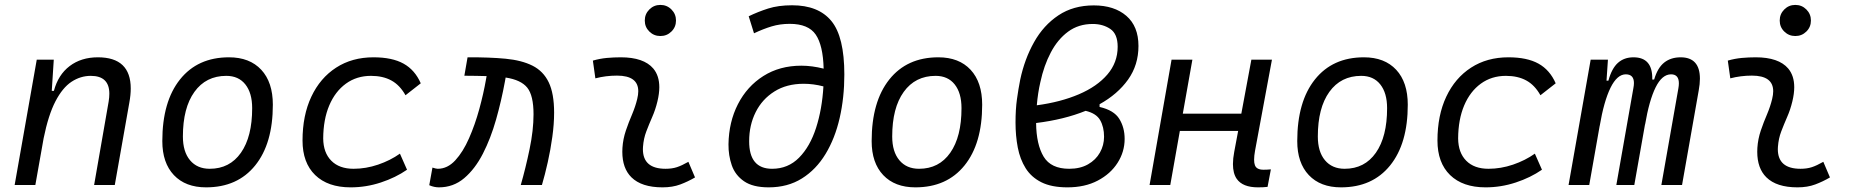

<svg xmlns="http://www.w3.org/2000/svg" viewBox="-20 -764 7657 793"><path d="M40.5 0 131.8 -517.6H202.1L193.8 -388.7H202.6Q220.2 -455.1 267.8 -491.2Q315.4 -527.3 384.3 -527.3Q520 -527.3 520 -398.4Q520 -372.1 514.2 -340.3L454.1 0H368.7L428.7 -344.2Q431.6 -361.8 431.6 -377Q431.6 -450.7 355 -450.7Q312.5 -450.7 275.4 -426.3Q238.3 -401.9 209 -345.5Q179.7 -289.1 160.2 -192.9L126 0Z M831.1 9.8Q746.1 9.8 698.2 -40.8Q650.4 -91.3 650.4 -181.2Q650.4 -344.2 723.4 -435.8Q796.4 -527.3 925.8 -527.3Q1011.2 -527.3 1059.1 -475.8Q1106.9 -424.3 1106.9 -331.5Q1106.9 -170.9 1033.9 -80.6Q960.9 9.8 831.1 9.8ZM846.2 -66.9Q928.7 -66.9 975.1 -133.1Q1021.5 -199.2 1021.5 -317.4Q1021.5 -379.9 993.4 -415.3Q965.3 -450.7 914.6 -450.7Q830.6 -450.7 783 -384.5Q735.4 -318.4 735.4 -200.2Q735.4 -137.2 764.9 -102.1Q794.4 -66.9 846.2 -66.9Z M1440.4 -66.9Q1491.2 -66.9 1541.5 -84Q1591.8 -101.1 1631.8 -129.4L1661.1 -63Q1613.8 -30.3 1553 -10.3Q1492.2 9.8 1428.2 9.8Q1334 9.8 1281.7 -41Q1229.5 -91.8 1229.5 -183.6Q1229.5 -287.6 1265.9 -364.7Q1302.2 -441.9 1368.2 -484.6Q1434.1 -527.3 1522.5 -527.3Q1599.6 -527.3 1646.7 -501.2Q1693.8 -475.1 1717.8 -419.9L1654.8 -370.6Q1631.3 -412.6 1596.4 -431.6Q1561.5 -450.7 1512.2 -450.7Q1453.1 -450.7 1408.7 -418.5Q1364.3 -386.2 1339.8 -328.4Q1315.4 -270.5 1314.9 -192.4Q1315.4 -133.3 1348.4 -100.1Q1381.3 -66.9 1440.4 -66.9Z M2130.9 0Q2150.9 -69.3 2167.2 -147.7Q2183.6 -226.1 2183.6 -292Q2183.6 -369.6 2157.7 -401.9Q2131.8 -434.1 2068.4 -443.8L2065.4 -427.2Q2050.8 -347.7 2028.8 -270Q2006.8 -192.4 1974.4 -129.2Q1941.9 -65.9 1897.2 -28.1Q1852.5 9.8 1793 9.8Q1783.7 9.8 1773.9 7.8Q1764.2 5.9 1752.9 1L1766.1 -71.8Q1781.2 -66.9 1788.1 -66.9Q1828.1 -66.9 1860.4 -101.8Q1892.6 -136.7 1917.2 -192.9Q1941.9 -249 1959.5 -313.2Q1977.1 -377.4 1987.3 -436L1989.7 -449.7Q1969.2 -450.2 1946.3 -450.7Q1923.3 -451.2 1897.9 -451.2L1911.1 -527.3Q2001 -527.8 2067.9 -521.5Q2134.8 -515.1 2179.4 -492.7Q2224.1 -470.2 2246.3 -424.1Q2268.6 -377.9 2268.6 -298.8Q2268.6 -251.5 2261.2 -198.5Q2253.9 -145.5 2242.4 -94.2Q2231 -43 2218.3 0Z M2823.2 -95.7 2850.6 -31.2Q2821.8 -14.2 2789.8 -2.2Q2757.8 9.8 2716.3 9.8Q2629.9 9.8 2587.9 -31.7Q2550.3 -68.8 2550.3 -137.2Q2550.3 -145 2550.8 -153.3Q2553.2 -189.9 2564.9 -224.6Q2576.7 -259.3 2590.8 -292Q2604.5 -324.7 2611.8 -355Q2616.2 -373 2616.2 -387.2Q2616.2 -451.7 2528.3 -451.7Q2481.9 -451.7 2439 -440.4L2428.7 -513.7Q2457.5 -522 2486.3 -524.7Q2515.1 -527.3 2543.9 -527.3Q2638.7 -527.3 2678.2 -481Q2703.1 -451.2 2703.1 -403.8Q2703.1 -377.4 2695.3 -345.2Q2687 -310.5 2673.8 -280.8Q2660.6 -250.5 2649.4 -221.2Q2638.2 -191.9 2635.7 -157.7Q2635.3 -152.8 2635.3 -147.9Q2635.3 -66.9 2729 -66.9Q2755.4 -66.9 2775.6 -73.5Q2795.9 -80.1 2823.2 -95.7ZM2707.5 -615.2Q2680.7 -615.2 2661.9 -633.8Q2643.1 -652.3 2643.1 -679.2Q2643.1 -706.1 2661.9 -724.9Q2680.7 -743.7 2707.5 -743.7Q2734.4 -743.7 2753.2 -724.9Q2772 -706.1 2772 -679.2Q2772 -652.3 2753.2 -633.8Q2734.4 -615.2 2707.5 -615.2Z M3154.8 9.8Q3089.4 9.8 3053 -15.4Q3016.6 -40.5 3002.4 -81.3Q2988.3 -122.1 2988.8 -168Q2990.2 -260.3 3027.8 -333.7Q3065.4 -407.2 3132.8 -450Q3200.2 -492.7 3289.6 -492.7Q3334 -492.7 3381.8 -480.5Q3379.4 -576.7 3349.1 -621.1Q3318.8 -665.5 3241.7 -665.5Q3201.7 -665.5 3167 -655Q3132.3 -644.5 3094.2 -626.5L3072.3 -696.8Q3110.4 -715.3 3152.6 -728.8Q3194.8 -742.2 3251.5 -742.2Q3360.4 -742.2 3413.8 -677.2Q3467.3 -612.3 3467.3 -456.1Q3467.3 -360.8 3448 -276.6Q3428.7 -192.4 3389.6 -127.9Q3350.6 -63.5 3292 -26.9Q3233.4 9.8 3154.8 9.8ZM3380.9 -407.2Q3339.4 -418 3299.3 -418Q3229 -418 3178.5 -386.2Q3127.9 -354.5 3101.1 -300.8Q3074.2 -247.1 3074.2 -181.2Q3073.7 -66.9 3168.9 -66.9Q3234.9 -66.9 3280.3 -112.8Q3325.7 -158.7 3350.6 -236.1Q3375.5 -313.5 3380.9 -407.2Z M3760.7 9.8Q3675.8 9.8 3627.9 -40.8Q3580.1 -91.3 3580.1 -181.2Q3580.1 -344.2 3653.1 -435.8Q3726.1 -527.3 3855.5 -527.3Q3940.9 -527.3 3988.8 -475.8Q4036.6 -424.3 4036.6 -331.5Q4036.6 -170.9 3963.6 -80.6Q3890.6 9.8 3760.7 9.8ZM3775.9 -66.9Q3858.4 -66.9 3904.8 -133.1Q3951.2 -199.2 3951.2 -317.4Q3951.2 -379.9 3923.1 -415.3Q3895 -450.7 3844.2 -450.7Q3760.3 -450.7 3712.6 -384.5Q3665 -318.4 3665 -200.2Q3665 -137.2 3694.6 -102.1Q3724.1 -66.9 3775.9 -66.9Z M4521.5 -333.5V-322.3Q4581.1 -308.6 4603 -272.9Q4625 -237.3 4625 -190.4Q4625 -137.2 4595.9 -91.6Q4566.9 -45.9 4513.9 -18.1Q4460.9 9.8 4388.7 9.8Q4323.2 9.8 4281.2 -11.2Q4239.3 -32.2 4216.1 -69.3Q4192.9 -106.4 4183.6 -154.8Q4174.3 -203.1 4174.3 -257.8Q4174.3 -312 4180.2 -354.2Q4186 -396.5 4193.8 -435.5Q4211.9 -520.5 4251 -590.1Q4290 -659.7 4351.6 -700.7Q4413.1 -741.7 4497.6 -741.7Q4582 -741.7 4632.1 -698.5Q4682.1 -655.3 4682.1 -574.2Q4682.1 -495.6 4639.2 -435.3Q4596.2 -375 4521.5 -333.5ZM4262.2 -329.1Q4360.4 -342.3 4435.8 -374.5Q4511.2 -406.7 4553.7 -456.3Q4596.2 -505.9 4596.2 -570.8Q4596.2 -624 4565.7 -644.5Q4535.2 -665 4493.2 -665Q4434.6 -665 4391.6 -633.3Q4348.6 -601.6 4320.1 -547.4Q4291.5 -493.2 4276.9 -424.8Q4266.6 -380.4 4262.2 -329.1ZM4463.9 -306.2Q4374.5 -270 4259.3 -255.9Q4260.3 -167 4290.5 -116.9Q4320.8 -66.9 4396 -66.9Q4441.4 -66.9 4473.6 -85.2Q4505.9 -103.5 4522.9 -133.8Q4540 -164.1 4540 -199.2Q4540 -239.3 4523.9 -267.6Q4507.8 -295.9 4463.9 -306.2Z M4728 0 4818.8 -517.6H4904.8L4865.2 -294.4H5106.9L5148.4 -517.6H5233.4L5163.6 -141.6Q5159.7 -120.1 5159.7 -104.5Q5159.7 -90.3 5163.1 -81.5Q5169.9 -63 5198.7 -63Q5212.9 -63 5229 -64.5L5215.3 7.8Q5199.7 9.8 5175.8 9.8Q5112.3 9.8 5087.9 -25.4Q5072.3 -47.9 5072.3 -86.4Q5072.3 -108.9 5077.6 -136.7L5093.8 -223.1H4853L4813.5 0Z M5518.6 9.8Q5433.6 9.8 5385.7 -40.8Q5337.9 -91.3 5337.9 -181.2Q5337.9 -344.2 5410.9 -435.8Q5483.9 -527.3 5613.3 -527.3Q5698.7 -527.3 5746.6 -475.8Q5794.4 -424.3 5794.4 -331.5Q5794.4 -170.9 5721.4 -80.6Q5648.4 9.8 5518.6 9.8ZM5533.7 -66.9Q5616.2 -66.9 5662.6 -133.1Q5709 -199.2 5709 -317.4Q5709 -379.9 5680.9 -415.3Q5652.8 -450.7 5602.1 -450.7Q5518.1 -450.7 5470.5 -384.5Q5422.9 -318.4 5422.9 -200.2Q5422.9 -137.2 5452.4 -102.1Q5481.9 -66.9 5533.7 -66.9Z M6127.9 -66.9Q6178.7 -66.9 6229 -84Q6279.3 -101.1 6319.3 -129.4L6348.6 -63Q6301.3 -30.3 6240.5 -10.3Q6179.7 9.8 6115.7 9.8Q6021.5 9.8 5969.2 -41Q5917 -91.8 5917 -183.6Q5917 -287.6 5953.4 -364.7Q5989.7 -441.9 6055.7 -484.6Q6121.6 -527.3 6210 -527.3Q6287.1 -527.3 6334.2 -501.2Q6381.3 -475.1 6405.3 -419.9L6342.3 -370.6Q6318.8 -412.6 6283.9 -431.6Q6249 -450.7 6199.7 -450.7Q6140.6 -450.7 6096.2 -418.5Q6051.8 -386.2 6027.3 -328.4Q6002.9 -270.5 6002.4 -192.4Q6002.9 -133.3 6035.9 -100.1Q6068.8 -66.9 6127.9 -66.9Z M6621.1 -517.6 6615.2 -430.7H6623Q6636.7 -481.4 6662.4 -504.4Q6688 -527.3 6726.6 -527.3Q6806.6 -527.3 6804.2 -435.5H6812Q6826.2 -483.9 6853.5 -505.6Q6880.9 -527.3 6921.4 -527.3Q7001 -527.3 7001 -439Q7001 -417.5 6996.1 -390.6L6927.2 0H6841.8L6912.1 -399.4Q6914.1 -410.6 6914.1 -419.9Q6914.1 -457 6881.8 -457Q6844.7 -457 6818.1 -403.3Q6791.5 -349.6 6774.4 -249V-251L6730 0H6655.8L6726.1 -399.4Q6728.5 -411.6 6728.5 -420.9Q6728.5 -457 6694.8 -457Q6659.2 -457 6631.8 -401.6Q6604.5 -346.2 6586.9 -242.7V-243.7L6543.9 0H6458.5L6549.8 -517.6Z M7510.7 -95.7 7538.1 -31.2Q7509.3 -14.2 7477.3 -2.2Q7445.3 9.8 7403.8 9.8Q7317.4 9.8 7275.4 -31.7Q7237.8 -68.8 7237.8 -137.2Q7237.8 -145 7238.3 -153.3Q7240.7 -189.9 7252.4 -224.6Q7264.2 -259.3 7278.3 -292Q7292 -324.7 7299.3 -355Q7303.7 -373 7303.7 -387.2Q7303.7 -451.7 7215.8 -451.7Q7169.4 -451.7 7126.5 -440.4L7116.2 -513.7Q7145 -522 7173.8 -524.7Q7202.6 -527.3 7231.4 -527.3Q7326.2 -527.3 7365.7 -481Q7390.6 -451.2 7390.6 -403.8Q7390.6 -377.4 7382.8 -345.2Q7374.5 -310.5 7361.3 -280.8Q7348.1 -250.5 7336.9 -221.2Q7325.7 -191.9 7323.2 -157.7Q7322.8 -152.8 7322.8 -147.9Q7322.8 -66.9 7416.5 -66.9Q7442.9 -66.9 7463.1 -73.5Q7483.4 -80.1 7510.7 -95.7ZM7395 -615.2Q7368.2 -615.2 7349.4 -633.8Q7330.6 -652.3 7330.6 -679.2Q7330.6 -706.1 7349.4 -724.9Q7368.2 -743.7 7395 -743.7Q7421.9 -743.7 7440.7 -724.9Q7459.5 -706.1 7459.5 -679.2Q7459.5 -652.3 7440.7 -633.8Q7421.9 -615.2 7395 -615.2Z"/></svg>

Font: CaskaydiaCove NFP SemiLight
Style: Italic
Weight: 350
Italic angle: -10°
Designer: Aaron Bell
Foundry: Saja Typeworks
Version: Version 2111.001; VTT 6.35;Nerd Fonts 3.1.1